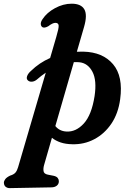

<svg xmlns="http://www.w3.org/2000/svg" viewBox="-114 -750 688 1013"><path d="M79 -329Q66.5 -319.5 53.5 -319Q40.5 -318.5 33 -326Q24 -334 29 -348.2Q34 -362.5 49.5 -376Q93.5 -419 150.5 -444L183 -555.5Q196.5 -600.5 195.5 -615Q194.5 -629.5 178 -629.5Q164 -629.5 140.5 -611.5Q120.5 -600.5 110 -606.5Q102 -611.5 101.2 -623Q100.5 -634.5 110.5 -649Q133 -683.5 176.2 -707Q219.5 -730.5 264 -730.5Q313.5 -730.5 330.8 -701Q348 -671.5 329.5 -608L291.5 -477Q308.5 -478 326 -477.5Q428.5 -475 482.5 -411.2Q536.5 -347.5 520 -226.5Q510 -151.5 473.8 -97.8Q437.5 -44 383.5 -15.5Q329.5 13 266.5 11Q232.5 10.5 205.8 1.5Q179 -7.5 160 -23L118.5 121Q113.5 138.5 115.8 153Q118 167.5 138.5 171.5L169 177.5Q184.5 181 190.5 189Q196.5 197 196.5 205.5Q197 220.5 185.8 229.5Q174.5 238.5 157 238.5L-62 242.5Q-74 243 -83.5 236Q-93 229 -93.5 214Q-93.5 205 -86.2 195.2Q-79 185.5 -60.5 176.5Q-40.5 170.5 -32 160Q-23.5 149.5 -18.5 132L127.5 -366.5Q103.5 -350.5 79 -329ZM236.5 -56Q286.5 -53 328 -98.2Q369.5 -143.5 385 -243Q397.5 -326 373.8 -371.2Q350 -416.5 305.5 -421.5Q290.5 -423 275.5 -422L178 -85Q199.5 -58 236.5 -56Z"/></svg>

Font: Fraunces 9pt S050 SemiBold
Style: Italic
Weight: 600
Italic angle: -16°
Version: Version 1.000; ttfautohint (v1.8.3)